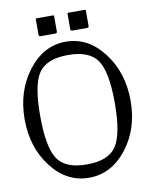

<svg xmlns="http://www.w3.org/2000/svg" viewBox="-98 -980 831 1062"><g transform="rotate(-10 317.5 -449.5)"><path d="M316.9 -679.2Q195.8 -678.7 151.9 -613.3Q107.9 -547.9 107.9 -373.5Q107.9 -199.2 151.9 -131.8Q195.8 -64.5 316.9 -64.9Q438 -64.9 482.4 -131.8Q526.9 -198.7 526.9 -373Q526.9 -547.4 482.4 -613.3Q438 -679.2 316.9 -679.2ZM528.8 -641.6Q615.2 -529.3 615.2 -370.6Q615.2 -211.9 528.3 -101.1Q441.4 9.8 315.9 9.8Q190.9 9.8 105.5 -101.1Q20 -211.9 20 -370.1Q20 -528.3 106.4 -641.1Q192.9 -753.9 317.9 -753.9Q442.9 -753.9 528.8 -641.6ZM359.9 -909.2H453.1Q458 -909.2 458 -903.8V-817.9Q458 -808.1 448.2 -808.1H365.2Q355.5 -808.1 355 -817.9V-903.8Q355 -909.2 359.9 -909.2ZM182.1 -909.2H274.9Q279.8 -909.2 279.8 -903.8V-817.9Q279.8 -808.1 270 -808.1H187Q177.2 -808.1 176.8 -817.9V-903.8Q177.2 -909.2 182.1 -909.2Z"/></g></svg>

Font: BrevierViennese-Regular
Style: Regular
Weight: 400
Designer: Johannes Lang & Ellmer Stefan
Foundry: Johannes Lang & Ellmer Stefan
Version: Version 1.001;PS 001.001;hotconv 1.0.70;makeotf.lib2.5.58329